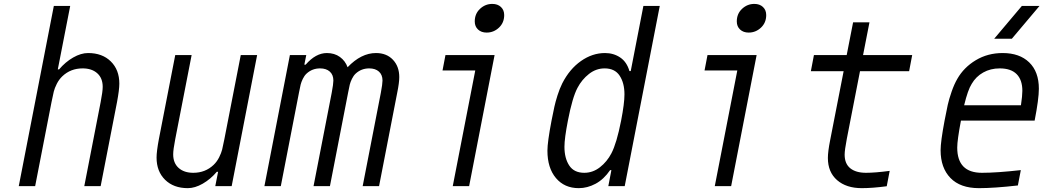

<svg xmlns="http://www.w3.org/2000/svg" viewBox="-20 -947 5373 977"><path d="M502.6 -505.2Q502.6 -549.5 474.9 -574.2Q447.3 -599 400.4 -599Q339.2 -599 296.9 -558.6Q279.9 -542.3 268.9 -520.2Q257.8 -498 253.6 -480.8Q249.3 -463.5 242.2 -427.7L158.9 0H75.5L253.9 -916.7H337.2L274.1 -593.8H280.6Q312.5 -631.5 352.2 -654.3Q391.9 -677.1 428.4 -677.1Q500.7 -677.1 543.9 -634.4Q587.2 -591.8 587.2 -521.5Q587.2 -490.2 575.5 -427.7L492.2 0H408.9L492.2 -427.7Q502.6 -481.1 502.6 -505.2Z M861.3 -161.5Q861.3 -117.2 889 -92.4Q916.7 -67.7 963.5 -67.7Q1024.7 -67.7 1067.1 -108.1Q1084 -124.3 1095.1 -146.5Q1106.1 -168.6 1110.4 -185.9Q1114.6 -203.1 1121.7 -238.9L1205.1 -666.7H1288.4L1158.9 0H1075.5L1089.8 -72.9H1083.3Q1051.4 -35.2 1011.7 -12.4Q972 10.4 935.5 10.4Q863.3 10.4 820 -32.2Q776.7 -74.9 776.7 -145.2Q776.7 -176.4 788.4 -238.9L871.7 -666.7H955.1L871.7 -238.9Q861.3 -185.5 861.3 -161.5Z M1676.4 -537.1Q1676.4 -566.4 1658.2 -582.7Q1640 -599 1608.7 -599Q1568.4 -599 1539.7 -572.3Q1528.6 -561.8 1520.8 -545.6Q1513 -529.3 1509.8 -516.3Q1506.5 -503.3 1501.3 -475.3L1408.9 0H1325.5L1455.1 -666.7H1538.4L1528.6 -617.8H1535.2Q1586.6 -677.1 1643.2 -677.1Q1682.3 -677.1 1709.6 -657.2Q1737 -637.4 1748.7 -604.8Q1817.7 -677.1 1893.2 -677.1Q1947.3 -677.1 1979.5 -642.9Q2011.7 -608.7 2011.7 -554.7Q2011.7 -526 2001.3 -475.3L1908.9 0H1825.5L1918 -475.3Q1926.4 -520.2 1926.4 -537.1Q1926.4 -566.4 1908.2 -582.7Q1890 -599 1858.7 -599Q1818.4 -599 1789.7 -572.3Q1778.6 -561.8 1770.8 -545.6Q1763 -529.3 1759.8 -516.3Q1756.5 -503.3 1751.3 -475.3L1658.9 0H1575.5L1668 -475.3Q1676.4 -520.2 1676.4 -537.1Z M2395.8 -837.9Q2395.8 -877 2422.5 -902Q2449.2 -927.1 2485 -927.1Q2512.4 -927.1 2529 -911.5Q2545.6 -895.8 2545.6 -870.4Q2545.6 -831.4 2518.9 -806.3Q2492.2 -781.2 2456.4 -781.2Q2429 -781.2 2412.4 -796.9Q2395.8 -812.5 2395.8 -837.9ZM2283.9 0 2398.4 -588.5H2231.8L2246.7 -666.7H2496.7L2367.2 0Z M3058.6 -677.1Q3102.2 -677.1 3135.7 -654.6Q3169.3 -632.2 3182.9 -585.3H3189.5L3253.9 -916.7H3337.2L3158.9 0H3075.5L3091.1 -81.4H3084.6Q3052.7 -34.5 3010.7 -12Q2968.8 10.4 2925.1 10.4Q2852.2 10.4 2808.9 -41Q2765.6 -92.4 2765.6 -180.3Q2765.6 -224 2786.5 -333.3Q2796.2 -381.5 2801.1 -404.3Q2806 -427.1 2816.7 -461.3Q2827.5 -495.4 2841.1 -522.8Q2878.3 -595.7 2936.2 -636.4Q2994.1 -677.1 3058.6 -677.1ZM3056.6 -599Q3013 -599 2976.9 -570.6Q2940.8 -542.3 2918.6 -500Q2892.6 -451.2 2869.8 -333.3Q2852.2 -242.8 2852.2 -199.9Q2852.2 -141.9 2876.6 -104.8Q2901 -67.7 2953.1 -67.7Q2996.7 -67.7 3032.9 -96Q3069 -124.3 3091.1 -166.7Q3117.8 -217.4 3140.6 -333.3Q3157.6 -420.6 3157.6 -466.8Q3157.6 -524.7 3133.1 -561.8Q3108.7 -599 3056.6 -599Z M3729.2 -837.9Q3729.2 -877 3755.9 -902Q3782.6 -927.1 3818.4 -927.1Q3845.7 -927.1 3862.3 -911.5Q3878.9 -895.8 3878.9 -870.4Q3878.9 -831.4 3852.2 -806.3Q3825.5 -781.2 3789.7 -781.2Q3762.4 -781.2 3745.8 -796.9Q3729.2 -812.5 3729.2 -837.9ZM3617.2 0 3731.8 -588.5H3565.1L3580.1 -666.7H3830.1L3700.5 0Z M4278 -160.2Q4278 -113.9 4306.6 -90.8Q4335.3 -67.7 4386.7 -67.7Q4432.9 -67.7 4507.2 -77.5L4492.2 0.7Q4419.9 10.4 4365.2 10.4Q4286.5 10.4 4239.6 -30.3Q4192.7 -71 4192.7 -143.2Q4192.7 -175.8 4204.4 -234.4L4272.8 -584.6H4106.1L4121.7 -666.7H4288.4L4321 -833.3H4404.3L4371.7 -666.7H4621.7L4606.1 -584.6H4356.1L4289.1 -240.9Q4278 -182.9 4278 -160.2Z M5182.3 -485Q5182.3 -540.4 5153.3 -569.7Q5124.3 -599 5067.1 -599Q5020.2 -599 4983.1 -578.1Q4946 -557.3 4924.5 -520.2Q4904.9 -489.6 4886.1 -411.5H5175.1Q5182.3 -459 5182.3 -485ZM4850.9 -196Q4850.9 -67.7 4976.6 -67.7Q5052.7 -67.7 5174.5 -81.4L5159.5 -3.3Q5039.1 10.4 4961.6 10.4Q4866.5 10.4 4816.4 -41.3Q4766.3 -93.1 4766.3 -182.3Q4766.3 -225.9 4786.5 -333.3Q4796.2 -384.8 4802.7 -413.7Q4809.2 -442.7 4822.3 -480.5Q4835.3 -518.2 4851.6 -546.2Q4884.8 -604.2 4945.3 -640.6Q5005.9 -677.1 5082 -677.1Q5168 -677.1 5217.1 -629.6Q5266.3 -582 5266.3 -495.4Q5266.3 -443.4 5244.8 -333.3H4869.8Q4850.9 -233.7 4850.9 -196ZM5039.1 -750 5179.7 -916.7H5269.5L5128.9 -750Z"/></svg>

Font: TypoPRO Monoid
Style: Italic
Weight: 400
Width: 4
Italic angle: -11°
Monospace: yes
Version: Version 0.61